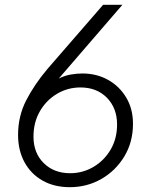

<svg xmlns="http://www.w3.org/2000/svg" viewBox="-20 -765 634 797"><path d="M270 12Q205 12 156.5 -15.5Q108 -43 81.5 -92Q55 -141 55 -205Q55 -283 89 -349Q123 -415 178 -480L408 -745H488L224 -439Q248 -451 273 -455.5Q298 -460 322 -460Q381 -460 428.5 -433.5Q476 -407 504 -360Q532 -313 532 -251Q532 -175 496 -115.5Q460 -56 400.5 -22Q341 12 270 12ZM271 -46Q324 -46 368.5 -72.5Q413 -99 439.5 -144.5Q466 -190 466 -248Q466 -316 424 -359Q382 -402 314 -402Q261 -402 216.5 -375.5Q172 -349 145.5 -303Q119 -257 119 -198Q119 -130 161.5 -88Q204 -46 271 -46Z"/></svg>

Font: Plus Jakarta Sans Light
Style: Italic
Weight: 300
Italic angle: -8°
Designer: Gumpita Rahayu
Foundry: Tokotype
Version: Version 2.071; ttfautohint (v1.8.4.7-5d5b);gftools[0.9.29]